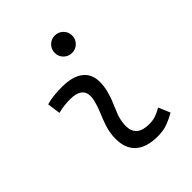

<svg xmlns="http://www.w3.org/2000/svg" viewBox="-209 -869 1003 1003"><g transform="rotate(-45 293.0 -367.5)"><path d="M479.5 -95.7 506.8 -31.2Q478 -14.2 446 -2.2Q414.1 9.8 372.6 9.8Q286.1 9.8 244.1 -31.7Q206.5 -68.8 206.5 -137.2Q206.5 -145 207 -153.3Q209.5 -189.9 221.2 -224.6Q232.9 -259.3 247.1 -292Q260.7 -324.7 268.1 -355Q272.5 -373 272.5 -387.2Q272.5 -451.7 184.6 -451.7Q138.2 -451.7 95.2 -440.4L85 -513.7Q113.8 -522 142.6 -524.7Q171.4 -527.3 200.2 -527.3Q294.9 -527.3 334.5 -481Q359.4 -451.2 359.4 -403.8Q359.4 -377.4 351.6 -345.2Q343.3 -310.5 330.1 -280.8Q316.9 -250.5 305.7 -221.2Q294.4 -191.9 292 -157.7Q291.5 -152.8 291.5 -147.9Q291.5 -66.9 385.3 -66.9Q411.6 -66.9 431.9 -73.5Q452.1 -80.1 479.5 -95.7ZM363.8 -615.2Q336.9 -615.2 318.1 -633.8Q299.3 -652.3 299.3 -679.2Q299.3 -706.1 318.1 -724.9Q336.9 -743.7 363.8 -743.7Q390.6 -743.7 409.4 -724.9Q428.2 -706.1 428.2 -679.2Q428.2 -652.3 409.4 -633.8Q390.6 -615.2 363.8 -615.2Z"/></g></svg>

Font: CaskaydiaCove NFP SemiLight
Style: Italic
Weight: 350
Italic angle: -10°
Designer: Aaron Bell
Foundry: Saja Typeworks
Version: Version 2111.001; VTT 6.35;Nerd Fonts 3.1.1